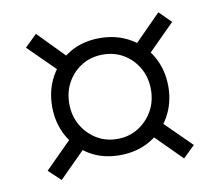

<svg xmlns="http://www.w3.org/2000/svg" viewBox="-61 -667 722 630"><g transform="rotate(-10 300.0 -351.5)"><path d="M299 -155Q243 -155 200 -180Q157 -205 132 -250Q107 -295 107 -350Q107 -406 132 -450.5Q157 -495 200 -520Q243 -545 299 -545Q355 -545 399 -520Q443 -495 468.5 -450.5Q494 -406 494 -350Q494 -295 468.5 -250Q443 -205 399 -180Q355 -155 299 -155ZM300 -209Q339 -209 369.5 -228Q400 -247 418 -278.5Q436 -310 436 -350Q436 -390 418 -421.5Q400 -453 369.5 -471.5Q339 -490 300 -490Q261 -490 230.5 -471.5Q200 -453 182 -421.5Q164 -390 164 -350Q164 -310 182 -278.5Q200 -247 230.5 -228Q261 -209 300 -209ZM155 -458 56 -556 96 -595 192 -497ZM96 -108 56 -146 155 -245 194 -206ZM504 -108 408 -204 445 -243 543 -146ZM446 -459 407 -497 504 -595 543 -556Z"/></g></svg>

Font: SUSE Light
Style: Regular
Weight: 300
Designer: Rene Bieder
Foundry: SUSE
Version: Version 1.000